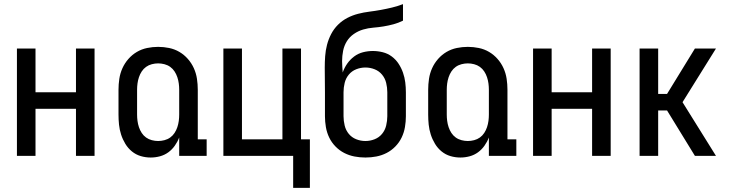

<svg xmlns="http://www.w3.org/2000/svg" viewBox="-20 -755 3540 930"><path d="M62 0V-520H152V-308H348V-520H438V0H348V-228H152V0Z M710 8Q685 8 661.5 1Q638 -6 619 -21.5Q600 -37 587 -58.5Q574 -80 566.5 -103.5Q559 -127 556.5 -151Q554 -175 554 -200V-320Q554 -347 558 -373.5Q562 -400 573 -424.5Q584 -449 602 -469.5Q620 -490 643 -503.5Q666 -517 692.5 -522.5Q719 -528 746 -528Q773 -528 799.5 -522.5Q826 -517 849 -503.5Q872 -490 890 -469.5Q908 -449 919 -424.5Q930 -400 934 -373.5Q938 -347 938 -320V-80H981V0H848V-89Q840 -68 826.5 -49Q813 -30 795 -17Q777 -4 755 2Q733 8 710 8ZM746 -72Q761 -72 776.5 -76Q792 -80 804.5 -89Q817 -98 825.5 -111Q834 -124 839 -139Q844 -154 846 -169.5Q848 -185 848 -200V-320Q848 -335 846 -350.5Q844 -366 839 -381Q834 -396 825.5 -409Q817 -422 804.5 -431Q792 -440 776.5 -444Q761 -448 746 -448Q731 -448 715.5 -444Q700 -440 687.5 -431Q675 -422 666.5 -409Q658 -396 653 -381Q648 -366 646 -350.5Q644 -335 644 -320V-200Q644 -185 646 -169.5Q648 -154 653 -139Q658 -124 666.5 -111Q675 -98 687.5 -89Q700 -80 715.5 -76Q731 -72 746 -72Z M1400 155V0H1062V-520H1152V-80H1348V-520H1438V-80H1481V155Z M1750 8Q1723 8 1697 3Q1671 -2 1647.5 -14Q1624 -26 1605 -45.5Q1586 -65 1574.5 -89Q1563 -113 1558.5 -139.5Q1554 -166 1554 -192V-308Q1554 -338 1553.5 -367.5Q1553 -397 1553 -427Q1553 -455 1555 -483Q1557 -511 1564 -538Q1571 -565 1584 -590Q1597 -615 1617 -635Q1637 -655 1662 -668Q1687 -681 1714 -688Q1741 -695 1769 -698.5Q1797 -702 1824.5 -707Q1852 -712 1879 -718.5Q1906 -725 1932 -735V-655Q1910 -644 1886 -637.5Q1862 -631 1837.5 -627Q1813 -623 1788 -621Q1763 -619 1739 -612Q1715 -605 1694 -590.5Q1673 -576 1660 -555Q1647 -534 1642 -509Q1637 -484 1637 -459Q1637 -445 1638 -431.5Q1639 -418 1640 -404Q1648 -427 1662 -447Q1676 -467 1695.5 -481.5Q1715 -496 1738.5 -502Q1762 -508 1786 -508Q1810 -508 1834 -502Q1858 -496 1877.5 -481.5Q1897 -467 1910.5 -446.5Q1924 -426 1932 -403Q1940 -380 1943 -356Q1946 -332 1946 -308V-192Q1946 -166 1941.5 -139.5Q1937 -113 1925.5 -89Q1914 -65 1895 -45.5Q1876 -26 1852.5 -14Q1829 -2 1803 3Q1777 8 1750 8ZM1750 -72Q1773 -72 1794.5 -80.5Q1816 -89 1830.5 -106.5Q1845 -124 1850.5 -147Q1856 -170 1856 -192V-308Q1856 -331 1850.5 -353.5Q1845 -376 1830.5 -393.5Q1816 -411 1794.5 -419.5Q1773 -428 1750 -428Q1727 -428 1705.5 -419.5Q1684 -411 1669.5 -393.5Q1655 -376 1649.5 -353.5Q1644 -331 1644 -308V-192Q1644 -170 1649.5 -147Q1655 -124 1669.5 -106.5Q1684 -89 1705.5 -80.5Q1727 -72 1750 -72Z M2210 8Q2185 8 2161.5 1Q2138 -6 2119 -21.5Q2100 -37 2087 -58.5Q2074 -80 2066.5 -103.5Q2059 -127 2056.5 -151Q2054 -175 2054 -200V-320Q2054 -347 2058 -373.5Q2062 -400 2073 -424.5Q2084 -449 2102 -469.5Q2120 -490 2143 -503.5Q2166 -517 2192.5 -522.5Q2219 -528 2246 -528Q2273 -528 2299.5 -522.5Q2326 -517 2349 -503.5Q2372 -490 2390 -469.5Q2408 -449 2419 -424.5Q2430 -400 2434 -373.5Q2438 -347 2438 -320V-80H2481V0H2348V-89Q2340 -68 2326.5 -49Q2313 -30 2295 -17Q2277 -4 2255 2Q2233 8 2210 8ZM2246 -72Q2261 -72 2276.5 -76Q2292 -80 2304.5 -89Q2317 -98 2325.5 -111Q2334 -124 2339 -139Q2344 -154 2346 -169.5Q2348 -185 2348 -200V-320Q2348 -335 2346 -350.5Q2344 -366 2339 -381Q2334 -396 2325.5 -409Q2317 -422 2304.5 -431Q2292 -440 2276.5 -444Q2261 -448 2246 -448Q2231 -448 2215.5 -444Q2200 -440 2187.5 -431Q2175 -422 2166.5 -409Q2158 -396 2153 -381Q2148 -366 2146 -350.5Q2144 -335 2144 -320V-200Q2144 -185 2146 -169.5Q2148 -154 2153 -139Q2158 -124 2166.5 -111Q2175 -98 2187.5 -89Q2200 -80 2215.5 -76Q2231 -72 2246 -72Z M2562 0V-520H2652V-308H2848V-520H2938V0H2848V-228H2652V0Z M3346 0 3211 -220H3168V0H3078V-520H3168V-300H3211L3346 -520H3448L3286 -260L3448 0Z"/></svg>

Font: Iosevka Bendy Medium
Style: Regular
Weight: 500
Monospace: yes
Designer: Belleve Invis
Foundry: Belleve Invis
Version: Version 30.1.2